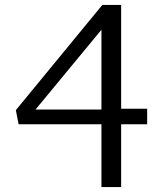

<svg xmlns="http://www.w3.org/2000/svg" viewBox="-20 -755 660 775"><path d="M44 -310.5 55 -253.5H389.5V0H469V-253.5H574V-316H469V-735H393ZM123.5 -313 389.5 -635V-313Z"/></svg>

Font: Monaspace Argon Light
Style: Regular
Weight: 300
Designer: Riley Cran & the Lettermatic Team
Foundry: Lettermatic
Version: Version 1.000 (Monaspace Argon)